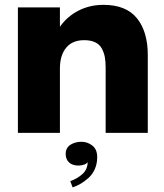

<svg xmlns="http://www.w3.org/2000/svg" viewBox="-20 -562 695 812"><path d="M55.7 0V-530.8H233.4V-448.7Q264.2 -492.7 312 -517.1Q359.9 -541.5 417.5 -541.5Q513.2 -541.5 559.1 -484.9Q605 -428.2 605 -329.1V0H426.8V-276.9Q426.8 -301.8 423.3 -320.6Q419.9 -339.4 410.6 -356.7Q401.4 -374 382.6 -383.1Q363.8 -392.1 335.9 -392.1Q286.1 -392.1 259.8 -360.1Q233.4 -328.1 233.4 -272V0ZM311.5 138.2Q286.6 138.2 272.2 125Q257.8 111.8 257.8 89.4Q257.8 63.5 277.6 50.5Q297.4 37.6 324.2 37.6Q350.1 37.6 370.6 53.7Q391.1 69.8 391.1 102.5Q391.1 130.4 380.9 153.3Q370.6 176.3 353.5 191.2Q336.4 206.1 320.6 215.3Q304.7 224.6 287.1 230.5L277.3 204.1Q306.6 193.8 328.6 174.1Q350.6 154.3 350.6 123.5Q346.7 130.4 335.4 134.3Q324.2 138.2 311.5 138.2Z"/></svg>

Font: Epilogue ExtraBold
Style: Regular
Weight: 800
Designer: Tyler Finck
Foundry: Etcetera Type Co
Version: Version 2.112